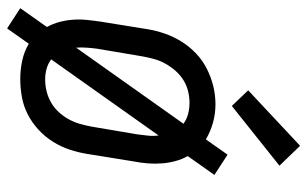

<svg xmlns="http://www.w3.org/2000/svg" viewBox="-182 -637 864 540"><g transform="rotate(90 250.0 -367.0)"><path d="M60 45 3 8 56 -67Q47 -83 42 -101.5Q37 -120 35.5 -139.5Q34 -159 36 -179Q38 -199 41 -219L62 -349Q66 -374 74.5 -398.5Q83 -423 97 -445.5Q111 -468 130.5 -486.5Q150 -505 174 -517Q198 -529 223 -535Q248 -541 273 -541Q300 -541 325 -534Q350 -527 372 -514L415 -575L472 -538L419 -463Q428 -447 433 -428.5Q438 -410 439.5 -390.5Q441 -371 439.5 -351Q438 -331 434 -311L413 -181Q409 -156 401 -131.5Q393 -107 379 -84.5Q365 -62 345 -43.5Q325 -25 301.5 -13Q278 -1 252.5 3.5Q227 8 202 8Q176 8 150.5 2.5Q125 -3 103 -16ZM114 -149 328 -451Q316 -460 300.5 -464Q285 -468 269 -468Q253 -468 236.5 -464Q220 -460 205.5 -451Q191 -442 179.5 -429Q168 -416 159.5 -401Q151 -386 146.5 -370Q142 -354 139 -338L117 -208Q115 -193 114 -178Q113 -163 114 -149ZM204 -62Q220 -62 236.5 -66Q253 -70 268 -78.5Q283 -87 295 -100Q307 -113 315.5 -128.5Q324 -144 328.5 -160Q333 -176 336 -192L358 -322Q360 -337 361.5 -351.5Q363 -366 361 -381L147 -79Q159 -70 173.5 -66Q188 -62 204 -62ZM278 -587 234 -633 390 -779 446 -721Z"/></g></svg>

Font: Iosevka Curly Slab Oblique
Style: Regular
Weight: 400
Italic angle: -9°
Monospace: yes
Designer: Belleve Invis
Foundry: Belleve Invis
Version: Version 11.1.0; ttfautohint (v1.8.3)